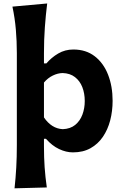

<svg xmlns="http://www.w3.org/2000/svg" viewBox="-20 -846 697 1084"><path d="M334.6 -116.7Q302.4 -118.3 275.6 -135.3Q248.8 -152.3 228.2 -183.1V-380Q250.3 -406.1 278.4 -419.6Q306.6 -433.2 333.7 -433.6Q375.8 -432.2 403.4 -410.6Q431.1 -389.1 444.8 -353.9Q458.5 -318.7 458.5 -275.5Q458.5 -234.7 445.3 -199Q432 -163.4 404.7 -140.9Q377.3 -118.5 334.6 -116.7ZM62.1 217.2 244.3 212.3Q235.8 153 232 98.2Q228.2 43.3 228.2 -19.2V-62.3H239.6Q273.8 -23.2 313.5 -4.5Q353.2 14.3 391.9 14.3Q448.9 14.3 491 -9.2Q533.2 -32.8 560.8 -73.4Q588.5 -114 602.2 -166.5Q615.8 -219.1 615.8 -276.8Q615.8 -358.9 590.1 -424.4Q564.5 -489.9 515 -528.2Q465.5 -566.5 394.2 -566.5Q347.1 -566.5 308.7 -543.9Q270.2 -521.3 242 -488.1H228.2V-546.2Q228.2 -621.8 233.2 -691.3Q238.2 -760.8 246.4 -826.4L50.2 -808.6Q64 -743.6 69.5 -678.8Q75.1 -614.1 75.1 -546.2V-27.4Q75.1 41.2 71.8 99.5Q68.6 157.9 62.1 217.2Z"/></svg>

Font: Pinar-VF-FD
Style: Regular
Weight: 300
Designer: Amin Abedi
Version: Version 3.0